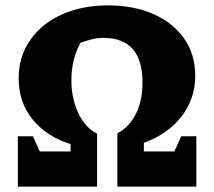

<svg xmlns="http://www.w3.org/2000/svg" viewBox="-20 -690 792 710"><path d="M46 0V-186H102L127 -130H241V-157Q152 -185 100.5 -248.5Q49 -312 49 -400Q49 -480 91 -541Q133 -602 207.5 -636Q282 -670 380 -670Q476 -670 548.5 -637.5Q621 -605 661.5 -546.5Q702 -488 702 -410Q702 -325 651.5 -259.5Q601 -194 512 -162V-130H625L650 -186H706V0H414V-197Q458 -220 482.5 -269Q507 -318 507 -385Q507 -550 362 -550Q342 -550 321 -545Q300 -540 278 -532Q244 -472 244 -393Q244 -326 269.5 -272Q295 -218 337 -197H339V0Z"/></svg>

Font: Piazzolla ExtraBold
Style: Regular
Weight: 800
Designer: Juan Pablo del Peral
Foundry: Huerta Tipografica
Version: Version 1.330